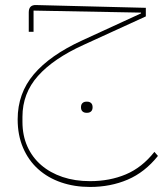

<svg xmlns="http://www.w3.org/2000/svg" viewBox="-20 -437 646 761"><path d="M337 304Q275 304 222.5 286Q170 268 131.5 233.5Q93 199 71.5 149Q50 99 50 36Q50 -67 114 -142.5Q178 -218 304 -276L539 -384V-387L113 -395V-311H94V-388Q94 -418 123 -417L558 -406V-372L311 -259Q192 -205 130.5 -136Q69 -67 69 26V46Q69 100 88.5 143.5Q108 187 143.5 217.5Q179 248 228 264.5Q277 281 337 281Q415 281 479 254Q543 227 592 165L606 181Q554 246 486 275Q418 304 337 304ZM322 10Q313 10 307 4.5Q301 -1 301 -12Q301 -23 307 -28.5Q313 -34 322 -34H326Q335 -34 341 -28.5Q347 -23 347 -12Q347 -1 341 4.5Q335 10 326 10Z"/></svg>

Font: IBM Plex Sans Arabic Thin
Style: Regular
Weight: 100
Designer: Mike Abbink, Paul van der Laan, Pieter van Rosmalen, Wael Morcos, Khajak Apelian
Foundry: Bold Monday
Version: Version 1.101